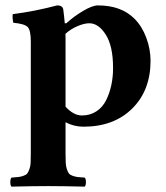

<svg xmlns="http://www.w3.org/2000/svg" viewBox="-20 -464 621 718"><path d="M95.2 -309.1Q95.2 -351.1 83.5 -363Q71.8 -375 29.8 -378.9Q28.3 -383.8 27.3 -395Q26.4 -406.2 27.8 -411.1Q108.9 -421.4 193.8 -443.8Q215.3 -443.8 216.8 -426.8Q219.7 -405.3 222.2 -377H228Q256.3 -402.8 291 -423.3Q325.7 -443.8 346.2 -443.8Q433.1 -443.8 482.9 -394Q511.2 -365.7 527.1 -322.8Q543 -279.8 543 -236.8Q543 -126 474.4 -58.1Q405.8 9.8 292 9.8Q256.8 9.8 225.1 -6.8V109.9Q225.1 131.3 225.8 145Q226.6 158.7 230.2 169.2Q233.9 179.7 237.8 184.8Q241.7 189.9 251.5 193.4Q261.2 196.8 270 198Q278.8 199.2 296.9 200.2Q301.3 204.6 301.3 217Q301.3 229.5 296.9 233.9Q210.9 231.9 160.2 231.9Q106.9 231.9 22.9 233.9Q18.6 229.5 18.6 217Q18.6 204.6 22.9 200.2Q41 198.7 49.8 197.8Q58.6 196.8 68.6 193.1Q78.6 189.5 82.3 184.3Q85.9 179.2 89.8 168.9Q93.8 158.7 94.5 145Q95.2 131.3 95.2 109.9ZM225.1 -64.9Q255.4 -32.2 286.1 -32.2Q317.4 -32.2 340.8 -47.9Q364.3 -63.5 377.2 -89.8Q390.1 -116.2 396.5 -146.5Q402.8 -176.8 402.8 -210Q402.8 -291.5 375.7 -334.2Q348.6 -377 314 -377Q295.4 -377 270.3 -366.5Q245.1 -356 224.6 -337.4Q224.6 -335 224.9 -329.6Q225.1 -324.2 225.1 -321.3Z"/></svg>

Font: Linux Libertine G
Style: Bold
Weight: 700
Designer: Philipp H. Poll
Foundry: Philipp H. Poll
Version: Version 5.0.3